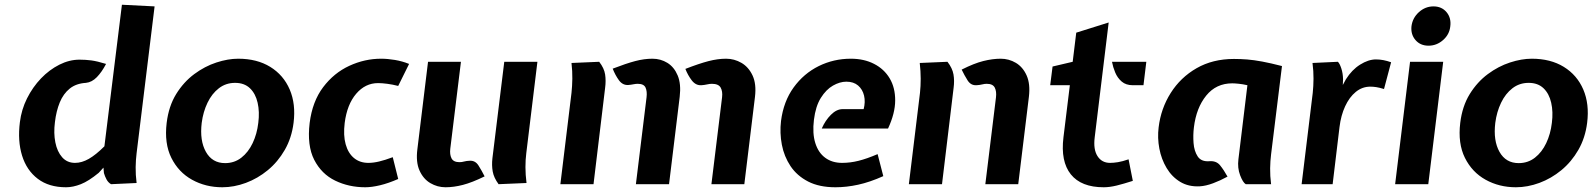

<svg xmlns="http://www.w3.org/2000/svg" viewBox="-20 -778 6733 811"><path d="M259 13Q186.5 13 139.5 -22.8Q92.5 -58.5 73.2 -120.8Q54 -183 64 -262Q70.5 -315 94.2 -362.5Q118 -410 153.2 -446.8Q188.5 -483.5 230.8 -504.8Q273 -526 316 -526Q341.5 -526 366 -522.8Q390.5 -519.5 428 -508Q410 -473.5 389 -452Q368 -430.5 343 -428Q301.5 -425.5 274.5 -403.8Q247.5 -382 232.5 -345.5Q217.5 -309 212 -262Q206 -215.5 213.8 -176.5Q221.5 -137.5 242.5 -113.8Q263.5 -90 297 -90Q325.5 -90 355.2 -107Q385 -124 421 -160L495 -758L633 -751L557 -131Q553.5 -103.5 553 -72Q552.5 -40.5 557 -5L449 0Q437 -7 430 -20Q423 -33 419 -47L417 -70L397 -48Q354.5 -13 321.5 0Q288.5 13 259 13Z M919 13Q848.5 13 791.2 -18.8Q734 -50.5 703.8 -111.2Q673.5 -172 684 -259Q692.5 -329.5 724.2 -380.8Q756 -432 800.5 -465Q845 -498 894 -514Q943 -530 986 -530Q1065.5 -530 1121.5 -495.5Q1177.5 -461 1203.8 -399.8Q1230 -338.5 1220 -259Q1212 -195.5 1183 -145Q1154 -94.5 1111.2 -59.2Q1068.5 -24 1018.5 -5.5Q968.5 13 919 13ZM931 -89Q970 -89 999.5 -112Q1029 -135 1047.2 -173.5Q1065.5 -212 1071 -259Q1077 -305.5 1068.2 -344Q1059.5 -382.5 1035.8 -405.2Q1012 -428 973 -428Q934 -428 904.5 -405.2Q875 -382.5 856.5 -344Q838 -305.5 832 -259Q823 -184 849.8 -136.5Q876.5 -89 931 -89Z M1523 13Q1453.5 13 1395.8 -15Q1338 -43 1307.2 -103Q1276.5 -163 1288 -259Q1299.5 -349.5 1345 -409.8Q1390.5 -470 1455.5 -500Q1520.5 -530 1590 -530Q1617 -530 1648.2 -524.8Q1679.5 -519.5 1708 -508L1662 -415Q1639 -421 1616.2 -424Q1593.5 -427 1577 -427Q1523 -427 1484.5 -382Q1446 -337 1436 -259Q1429.5 -206.5 1440 -168.8Q1450.5 -131 1475.2 -110.5Q1500 -90 1536 -90Q1557 -90 1581.2 -95.8Q1605.5 -101.5 1639 -114L1662 -22Q1621 -4 1585.5 4.5Q1550 13 1523 13Z M1862 13Q1827.5 13 1797.8 -4.5Q1768 -22 1752 -57.8Q1736 -93.5 1743 -148L1788 -517H1927L1882 -150Q1879 -125.5 1887.2 -109.2Q1895.5 -93 1921 -93Q1931 -93 1940.5 -95.8Q1950 -98.5 1964 -99Q1987.5 -100.5 2001.2 -78.8Q2015 -57 2027 -33Q1974 -7 1935.2 3Q1896.5 13 1862 13ZM2086 0Q2066 -27 2061.2 -53.5Q2056.5 -80 2060 -110L2110 -517H2250L2203 -131Q2199.5 -103.5 2199.5 -72Q2199.5 -40.5 2204 -5Z M2985 0 3030 -367Q3033 -392 3024 -408Q3015 -424 2987 -424Q2978 -424 2967 -421.5Q2956 -419 2943 -418Q2919 -416.5 2902.2 -438.2Q2885.5 -460 2875 -487Q2933 -509.5 2972.5 -519.8Q3012 -530 3047 -530Q3081.5 -530 3111.8 -512.5Q3142 -495 3158.8 -459.2Q3175.5 -423.5 3169 -369L3124 0ZM2347 0 2394 -386Q2397 -414 2397.5 -445.5Q2398 -477 2394 -512L2511 -517Q2532 -490 2536 -463.5Q2540 -437 2536 -407L2487 0ZM2666 0 2711 -367Q2714 -392 2706.8 -408Q2699.5 -424 2674 -424Q2665 -424 2655.5 -422Q2646 -420 2634 -419Q2610 -417.5 2594.2 -439.2Q2578.5 -461 2568 -488Q2625 -510 2663 -520Q2701 -530 2736 -530Q2770.5 -530 2799 -512.5Q2827.5 -495 2842.5 -459.2Q2857.5 -423.5 2851 -369L2806 0Z M3509 13Q3440.5 13 3393.5 -11.2Q3346.5 -35.5 3319.2 -76.2Q3292 -117 3282.5 -166.8Q3273 -216.5 3279 -267Q3289.5 -349.5 3332.2 -408.5Q3375 -467.5 3438.2 -498.8Q3501.5 -530 3574 -530Q3629.5 -530 3672 -508.2Q3714.5 -486.5 3738 -447Q3761.5 -407.5 3761.2 -353.5Q3761 -299.5 3731 -235H3451Q3466 -269.5 3489.8 -293.2Q3513.5 -317 3539 -317H3628Q3636 -347.5 3629.8 -374Q3623.5 -400.5 3604.5 -416.8Q3585.5 -433 3555 -433Q3527.5 -433 3498.5 -416.5Q3469.5 -400 3447.2 -364.5Q3425 -329 3418 -272Q3411 -214.5 3423.8 -173.8Q3436.5 -133 3465.8 -111.5Q3495 -90 3537 -90Q3571.5 -90 3606.5 -98.8Q3641.5 -107.5 3687 -127L3711 -34Q3654 -8.5 3604.8 2.2Q3555.5 13 3509 13Z M4142 0 4187 -367Q4190 -392 4181.8 -408Q4173.5 -424 4148 -424Q4138.5 -424 4129 -421.5Q4119.5 -419 4105 -418Q4081 -416.5 4067.2 -438.2Q4053.5 -460 4042 -484Q4094.5 -510.5 4133.5 -520.2Q4172.5 -530 4207 -530Q4241.5 -530 4271 -512.5Q4300.5 -495 4316.5 -459.2Q4332.5 -423.5 4326 -369L4281 0ZM3819 0 3866 -386Q3869 -414 3869 -445.5Q3869 -477 3865 -512L3982 -517Q4003 -490 4007.5 -463.5Q4012 -437 4008 -407L3959 0Z M4642 13Q4547 13 4503.2 -41.5Q4459.5 -96 4472 -198L4499 -418H4416L4426 -497L4511 -517L4526 -640L4663 -683L4604 -198Q4597.5 -147 4615.8 -118.5Q4634 -90 4669 -90Q4683.5 -90 4702.2 -93Q4721 -96 4747 -105L4765 -14Q4726 -1.5 4696.5 5.8Q4667 13 4642 13ZM4765 -418Q4736 -418 4718 -433.5Q4700 -449 4690.5 -472Q4681 -495 4677 -517H4822L4810 -418Z M5048 9Q5000.5 11.5 4965.2 -9.8Q4930 -31 4907.8 -68.2Q4885.5 -105.5 4877 -150.5Q4868.5 -195.5 4874 -240Q4883.5 -319.5 4925 -385.2Q4966.5 -451 5034.5 -490Q5102.5 -529 5192 -529Q5220 -529 5248.2 -526.8Q5276.5 -524.5 5311.5 -518Q5346.5 -511.5 5395 -499L5349 -126Q5345.5 -98.5 5345 -67Q5344.5 -35.5 5349 0H5242Q5230 -7 5218.2 -37.8Q5206.5 -68.5 5211 -105L5249 -418Q5229.5 -422.5 5212.5 -424.2Q5195.5 -426 5185 -426Q5117 -426 5075 -374.2Q5033 -322.5 5023 -240Q5019 -208 5021.5 -174Q5024 -140 5039 -117.2Q5054 -94.5 5088 -97Q5117.5 -99.5 5133.5 -79.8Q5149.5 -60 5165 -32Q5135 -15.5 5104.2 -4Q5073.5 7.5 5048 9Z M5478 0 5525 -386Q5528 -414 5528.2 -445.5Q5528.5 -477 5524 -512L5631 -517Q5638.5 -510.5 5645.5 -489.5Q5652.5 -468.5 5653 -443L5652 -419L5665 -443Q5690 -483 5725 -505Q5760 -527 5792 -527Q5808 -527 5823.5 -524Q5839 -521 5856 -515L5826 -402Q5806.5 -408 5793.2 -410Q5780 -412 5768 -412Q5734 -412 5706.8 -389.8Q5679.5 -367.5 5661.8 -329Q5644 -290.5 5638 -241L5609 0Z M5873 0 5936 -517H6076L6013 0ZM6014 -585Q5979.5 -585 5959 -608.8Q5938.5 -632.5 5942 -667Q5946.5 -702.5 5973.5 -726.8Q6000.5 -751 6035 -751Q6069.5 -751 6090 -726.8Q6110.5 -702.5 6106 -667Q6102.5 -632.5 6075.5 -608.8Q6048.5 -585 6014 -585Z M6383 13Q6312.5 13 6255.2 -18.8Q6198 -50.5 6167.8 -111.2Q6137.5 -172 6148 -259Q6156.5 -329.5 6188.2 -380.8Q6220 -432 6264.5 -465Q6309 -498 6358 -514Q6407 -530 6450 -530Q6529.5 -530 6585.5 -495.5Q6641.5 -461 6667.8 -399.8Q6694 -338.5 6684 -259Q6676 -195.5 6647 -145Q6618 -94.5 6575.2 -59.2Q6532.5 -24 6482.5 -5.5Q6432.5 13 6383 13ZM6395 -89Q6434 -89 6463.5 -112Q6493 -135 6511.2 -173.5Q6529.5 -212 6535 -259Q6541 -305.5 6532.2 -344Q6523.5 -382.5 6499.8 -405.2Q6476 -428 6437 -428Q6398 -428 6368.5 -405.2Q6339 -382.5 6320.5 -344Q6302 -305.5 6296 -259Q6287 -184 6313.8 -136.5Q6340.5 -89 6395 -89Z"/></svg>

Font: Expletus Sans
Style: Italic
Weight: 400
Italic angle: -7°
Designer: Jasper de Waard
Foundry: Designtown
Version: Version 7.500